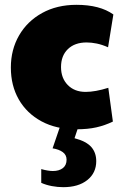

<svg xmlns="http://www.w3.org/2000/svg" viewBox="-20 -528 515 796"><path d="M297 8Q213 8 152 -25Q91 -58 58 -115.5Q25 -173 25 -248Q25 -322 59 -381Q93 -440 154.5 -474Q216 -508 297 -508Q394 -508 450 -468L428 -332Q403 -343 381 -347.5Q359 -352 339 -352Q290 -352 261.5 -324.5Q233 -297 233 -250Q233 -204 261 -175.5Q289 -147 335 -147Q375 -147 429 -164L448 -24Q415 -8 379.5 0Q344 8 297 8ZM242 248Q219 248 195 243.5Q171 239 151 230V173Q165 177 177.5 179Q190 181 199 181Q225 181 240.5 169Q256 157 256 134Q256 114 240 102.5Q224 91 198 87L238 -30H314L289 45Q338 58 358.5 81.5Q379 105 379 140Q379 189 342 218.5Q305 248 242 248Z"/></svg>

Font: Paytone One
Style: Regular
Weight: 400
Designer: Vernon Adams
Foundry: Vernon Adams
Version: Version 1.002; ttfautohint (v1.8.4.7-5d5b);gftools[0.9.23]